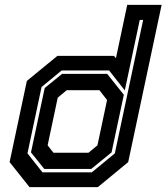

<svg xmlns="http://www.w3.org/2000/svg" viewBox="-20 -770 685 790"><path d="M382.5 0H101.5L19.5 -103L90.5 -437L216 -540H449L457 -530.5L503.5 -750H645L507.5 -103ZM355.5 -75H162L107.5 -143L164 -408L235.5 -466H421L489.5 -380L439 -143ZM344 -141.5 381 -172 420.5 -358.5 389 -399H254.5L217.5 -368L176 -172L200 -141.5ZM358 -61 452.5 -139 569 -688H555L493.5 -398L429 -480H233.5L151 -412L93 -139L154.5 -61Z"/></svg>

Font: Tourney
Style: Bold Italic
Weight: 700
Italic angle: -12°
Version: Version 1.015